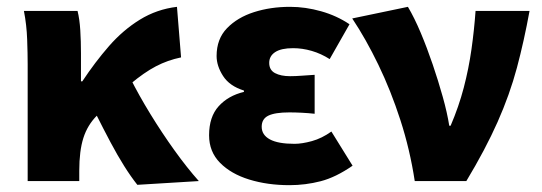

<svg xmlns="http://www.w3.org/2000/svg" viewBox="-20 -530 1586 562"><path d="M61 0V-342Q61 -372 59.5 -414.5Q58 -457 50 -498H207Q213 -474 215 -441.5Q217 -409 217 -374V-292H221Q258 -348 299 -395Q340 -442 389.5 -472.5Q439 -503 498 -510L510 -362Q471 -354 436.5 -336Q402 -318 361.5 -284Q321 -250 264 -192Q236 -164 224 -126Q212 -88 212 -30V0ZM382 11Q363 -13 343.5 -44Q324 -75 303.5 -113.5Q283 -152 260 -198L361 -302Q386 -252 420 -196.5Q454 -141 491 -89.5Q528 -38 562 0Z M827 12Q763 12 709.5 -4.5Q656 -21 624 -53.5Q592 -86 592 -134Q592 -188 620 -219Q648 -250 694 -261V-265Q652 -278 633 -307.5Q614 -337 614 -366Q614 -416 644.5 -447.5Q675 -479 723.5 -494.5Q772 -510 829 -510Q874 -510 920 -497Q966 -484 1003 -459L945 -357Q920 -373 892.5 -381Q865 -389 838 -389Q803 -389 785.5 -377.5Q768 -366 768 -346Q768 -325 785 -316Q802 -307 829 -307Q845 -307 864.5 -308.5Q884 -310 901 -311V-197Q883 -199 863.5 -200Q844 -201 827 -201Q785 -201 765.5 -191.5Q746 -182 746 -159Q746 -135 770 -122Q794 -109 842 -109Q864 -109 893 -117Q922 -125 950 -145L1012 -45Q963 -11 918.5 0.5Q874 12 827 12Z M1194 0Q1180 -92 1152 -178.5Q1124 -265 1087.5 -340.5Q1051 -416 1011 -476L1174 -510Q1193 -478 1211.5 -434Q1230 -390 1246.5 -341.5Q1263 -293 1276 -246.5Q1289 -200 1295 -162H1299Q1323 -218 1337.5 -273.5Q1352 -329 1360 -385.5Q1368 -442 1372 -498H1530Q1514 -410 1493 -331.5Q1472 -253 1436.5 -173Q1401 -93 1345 0Z"/></svg>

Font: Source Sans 3 ExtraBold
Style: Regular
Weight: 800
Designer: Paul D. Hunt
Foundry: Adobe
Version: Version 3.052;hotconv 1.1.0;makeotfexe 2.6.0